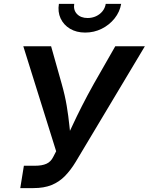

<svg xmlns="http://www.w3.org/2000/svg" viewBox="-20 -965 763 985"><path d="M84 0 102.5 -114.7H159.7Q195.8 -114.7 218.5 -125Q241.2 -135.3 253.4 -160.6L268.1 -189L99.6 -727.5H242.2L296.4 -535.2Q313.5 -475.1 322.3 -421.9Q331.1 -368.7 335.9 -321Q340.8 -273.4 345.7 -229.5H308.6Q329.6 -273.4 351.6 -320.8Q373.5 -368.2 400.4 -421.1Q427.2 -474.1 461.4 -535.2L571.3 -727.5H723.1L368.2 -134.3Q342.8 -92.3 313.2 -62Q283.7 -31.7 244.9 -15.9Q206.1 0 151.4 0ZM417 -797.9Q372.1 -797.9 339.1 -817.6Q306.2 -837.4 290.8 -870.8Q275.4 -904.3 282.2 -945.3H360.8Q355.5 -913.6 375 -893.1Q394.5 -872.6 429.7 -872.6Q452.6 -872.6 472.7 -881.8Q492.7 -891.1 505.9 -907.5Q519 -923.8 522.5 -945.3H601.6Q594.7 -904.3 567.9 -870.6Q541 -836.9 501.7 -817.4Q462.4 -797.9 417 -797.9Z"/></svg>

Font: Inter SemiBold
Style: Italic
Weight: 600
Italic angle: -9.3988°
Designer: Rasmus Andersson
Foundry: rsms
Version: Version 4.001;git-66647c0bb